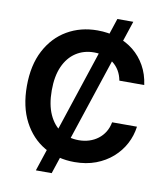

<svg xmlns="http://www.w3.org/2000/svg" viewBox="-97 -899 931 1073"><g transform="rotate(10 369.0 -363.0)"><path d="M179.7 92.8 481.4 -819.3H571.8L269.5 92.8ZM383.3 9.8Q287.1 9.8 211.4 -34.4Q135.7 -78.6 92 -162.1Q48.3 -245.6 48.3 -363.3Q48.3 -481.4 92.3 -565.2Q136.2 -648.9 212.2 -693.1Q288.1 -737.3 383.3 -737.3Q444.3 -737.3 497.1 -720.2Q549.8 -703.1 590.8 -670.2Q631.8 -637.2 658.4 -589.8Q685.1 -542.5 693.4 -481.9H552.2Q546.4 -513.2 532 -537.4Q517.6 -561.5 495.6 -578.4Q473.6 -595.2 445.8 -604Q418 -612.8 386.2 -612.8Q328.1 -612.8 283.4 -583.5Q238.8 -554.2 214.1 -498.8Q189.5 -443.4 189.5 -363.3Q189.5 -282.2 214.6 -226.8Q239.7 -171.4 283.9 -143.1Q328.1 -114.7 385.7 -114.7Q417.5 -114.7 445.1 -123.5Q472.7 -132.3 494.9 -149.2Q517.1 -166 532 -190.2Q546.9 -214.4 552.7 -245.6H693.8Q687 -193.8 662.8 -147.9Q638.7 -102.1 598.4 -66.4Q558.1 -30.8 504.2 -10.5Q450.2 9.8 383.3 9.8Z"/></g></svg>

Font: Inter Cardless
Style: Bold
Weight: 700
Designer: Rasmus Andersson
Foundry: rsms
Version: Version 4.001;git-9221beed3